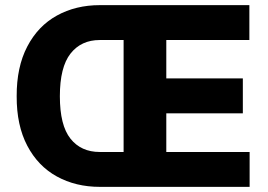

<svg xmlns="http://www.w3.org/2000/svg" viewBox="-20 -727 1043 747"><path d="M44.9 -352.5Q44.4 -466.3 86.2 -546.1Q127.9 -626 201.4 -666.5Q274.9 -707 368.2 -707H950.2V-571.3H627V-421.9H924.8V-286.1H627V-135.7H951.2V0H368.2Q274.9 0 201.4 -40.3Q127.9 -80.6 86.2 -159.9Q44.4 -239.3 44.9 -352.5ZM368.2 -135.7H460.9V-571.3H368.2Q295.9 -571.3 254.4 -518.6Q212.9 -465.8 212.9 -352.5Q212.9 -239.3 254.2 -187.5Q295.4 -135.7 368.2 -135.7Z"/></svg>

Font: Pretendard ExtraBold
Style: Regular
Weight: 800
Designer: Base glyphs from Inter by Rasmus Andersson; Hangeul glyphs from Noto Sans CJK(Source Han Sans) by Jang Soo-young and Kan
Foundry: Kil Hyung-jin
Version: Version 1.309